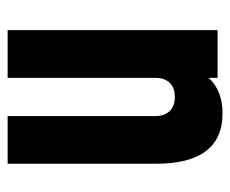

<svg xmlns="http://www.w3.org/2000/svg" viewBox="-70 -520 603 503"><g transform="rotate(-90 231.5 -268.5)"><path d="M279 -550H404V0H279V-23Q245 13 186 13Q54 13 54 -162V-550H179V-162Q179 -139 192 -125.5Q205 -112 229 -112Q253 -112 266 -125.5Q279 -139 279 -162Z"/></g></svg>

Font: Mohave Bold
Style: Regular
Weight: 700
Designer: Gumpita Rahayu
Foundry: Tokotype
Version: Version 2.002;PS 002.002;hotconv 1.0.88;makeotf.lib2.5.64775